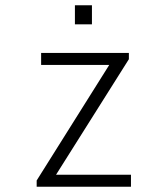

<svg xmlns="http://www.w3.org/2000/svg" viewBox="-20 -713 640 733"><path d="M120 0V-24L397 -465H137V-511H472V-487L194 -46H480V0ZM266 -620V-693H331V-620Z"/></svg>

Font: Chivo Mono Medium Thin
Style: Regular
Weight: 250
Monospace: yes
Version: Version 1.008